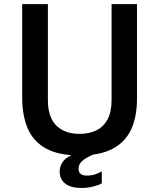

<svg xmlns="http://www.w3.org/2000/svg" viewBox="-20 -743 754 930"><path d="M373.5 167.5Q323.5 167.5 296.2 146.5Q269 125.5 269 86.5Q269 58 289 34.5Q309 11 368 -8L454 -4Q402.5 16.5 381.5 33.8Q360.5 51 360.5 73.5Q360.5 90 370 98.8Q379.5 107.5 401 107.5Q424.5 107.5 442.5 101Q460.5 94.5 473 87V145Q460 153 432.5 160.2Q405 167.5 373.5 167.5ZM365 10Q265 10 203.8 -23.2Q142.5 -56.5 115 -119.2Q87.5 -182 87.5 -271V-723H212V-258.5Q212 -174.5 253.2 -134.5Q294.5 -94.5 365 -94.5Q412.5 -94.5 447.5 -112Q482.5 -129.5 501.5 -165.8Q520.5 -202 520.5 -258.5V-723H643.5V-264Q643.5 -178 615.5 -116.8Q587.5 -55.5 526.2 -22.8Q465 10 365 10Z"/></svg>

Font: Public Sans Thin SemiBold
Style: Regular
Weight: 600
Version: Version 2.001